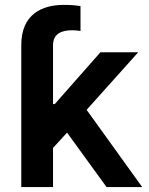

<svg xmlns="http://www.w3.org/2000/svg" viewBox="-20 -757 602 777"><path d="M411.2 0H555.4L330.6 -312.5L539.4 -545.5H386.4L201.7 -335.9H194.6V-574.6C194.6 -621.4 231.2 -634.6 272 -634.6C283.7 -634.6 295.5 -633.2 305.8 -631.7V-732.2C289.1 -735.4 264.9 -737.2 237.9 -737.2C150.2 -737.2 66.1 -699.6 66.1 -574.6V0H194.6V-158.4L251.4 -220.2Z"/></svg>

Font: Margiela Sans Semi Bold
Style: Regular
Weight: 600
Designer: Stefan Endress, Andreas Faust
Version: Version 1.100;FEAKit 1.0